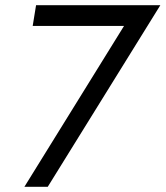

<svg xmlns="http://www.w3.org/2000/svg" viewBox="-20 -720 638 740"><path d="M106 -620 119 -700H598L164 0H74L458 -620Z"/></svg>

Font: Von Book
Style: Italic
Weight: 400
Version: Version 4.000; ttfautohint (v1.8.4.7-5d5b)